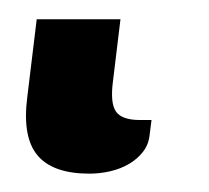

<svg xmlns="http://www.w3.org/2000/svg" viewBox="-20 14 222 204"><path d="M19 34.5H108L100 100.5Q97 123.5 103.2 132.5Q109.5 141.5 128.5 141.5H141L139 157Q138 167.5 132 175.2Q126 183 117 188.2Q108 193.5 97 196Q86 198.5 75 198.5Q36 198.5 19.8 179Q3.5 159.5 9 117Z"/></svg>

Font: Lato 2
Style: Bold Italic
Weight: 700
Italic angle: -7°
Designer: Lukasz Dziedzic with Adam Twardoch and Botio Nikoltchev
Foundry: tyPoland Lukasz Dziedzic
Version: Version 2.015; 2015-08-06; http://www.latofonts.com/